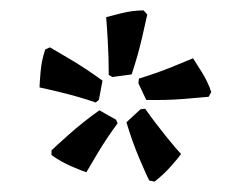

<svg xmlns="http://www.w3.org/2000/svg" viewBox="-20 -760 477 369"><path d="M189 -616Q189 -650 187 -683.5Q185 -717 184 -727Q191 -729 213 -734.5Q235 -740 256 -740L263 -732Q261 -722 253 -687.5Q245 -653 233 -617L196 -612ZM56 -592Q56 -599 58 -622Q60 -645 67 -665L76 -669Q85 -664 116 -645.5Q147 -627 177 -605L170 -568L164 -563Q132 -574 99 -582Q66 -590 56 -592ZM246 -600 247 -609Q280 -619 311 -631.5Q342 -644 351 -648Q355 -642 367.5 -622Q380 -602 386 -583L381 -574Q371 -573 335 -570Q299 -567 261 -568ZM267 -413Q262 -422 248 -455Q234 -488 223 -525L250 -550L259 -551Q278 -524 299.5 -497.5Q321 -471 328 -464Q324 -458 309 -441Q294 -424 277 -411ZM79 -462V-471Q86 -478 113 -502Q140 -526 171 -548L203 -530L206 -523Q186 -496 168.5 -467Q151 -438 146 -429Q139 -431 118 -440Q97 -449 79 -462Z"/></svg>

Font: Alegreya Medium
Style: Regular
Weight: 500
Designer: Juan Pablo del Peral
Foundry: Huerta Tipografica
Version: Version 2.007; ttfautohint (v1.6)